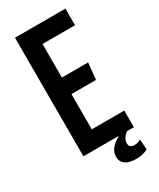

<svg xmlns="http://www.w3.org/2000/svg" viewBox="-213 -768 814 982"><g transform="rotate(-30 194.0 -276.5)"><path d="M355 -602.1H163.1V-403.8H317.9L308.1 -306.2H163.1V-98.1H355V0H314Q282.2 25.4 282.2 53.2Q282.2 81.1 314 81.1Q334 81.1 350.1 69.8L355 130.9Q324.7 147 287.1 147Q244.6 147 222.4 131.3Q200.2 115.7 200.2 85.9Q200.2 36.6 264.2 2V0H57.1V-700.2H355Z"/></g></svg>

Font: BaseOne
Style: Regular
Weight: 400
Designer: Domenico Catapano
Foundry: Design by Basse
Version: Version 1.000;PS 001.001;hotconv 1.0.56